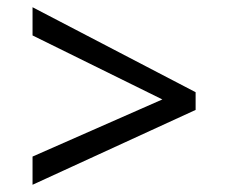

<svg xmlns="http://www.w3.org/2000/svg" viewBox="-20 -588 632 531"><path d="M70 -155 429 -313 70 -490V-568L521 -333V-284L70 -77Z"/></svg>

Font: ukannada05
Style: Book
Weight: 400
Designer: Jelle Bosma - Monotype Design Team
Foundry: Monotype Imaging Inc.
Version: Version 2.003